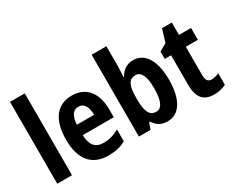

<svg xmlns="http://www.w3.org/2000/svg" viewBox="-110 -1147 1864 1544"><g transform="rotate(-30 822.5 -375.0)"><path d="M198 0V-760H61V0Z M515 -556C377 -556 299 -456 299 -270C299 -92 377 10 532 10C598 10 648 -2 695 -28V-138C645 -110 602 -98 549 -98C473 -98 436 -144 434 -236H722V-309C722 -463 646 -556 515 -556ZM517 -452C568 -452 594 -406 595 -332H435C439 -415 470 -452 517 -452Z M956 -574V-760H819V0H927L948 -59H956C989 -12 1024 10 1083 10C1192 10 1258 -94 1258 -274C1258 -455 1192 -556 1085 -556C1027 -556 985 -528 956 -476H951C953 -513 956 -547 956 -574ZM1041 -442C1094 -442 1120 -386 1120 -276C1120 -160 1093 -103 1042 -103C980 -103 956 -154 956 -264V-288C956 -388 977 -442 1041 -442Z M1556 -105C1523 -105 1507 -127 1507 -172V-437H1619V-547H1507V-662H1416L1380 -544L1311 -505V-437H1370V-166C1370 -41 1419 10 1515 10C1559 10 1595 0 1626 -15V-121C1602 -112 1579 -105 1556 -105Z"/></g></svg>

Font: Noto Sans Lao Looped Condensed
Style: Bold
Weight: 700
Width: 3
Designer: Mark Frömberg, Ben Mitchell
Foundry: The Fontpad Ltd
Version: Version 1.002